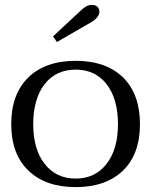

<svg xmlns="http://www.w3.org/2000/svg" viewBox="-20 -756 620 786"><path d="M197 -607C197 -607 213 -584 213 -584C213 -584 355 -666 355 -666C376 -679 387 -694 387 -709C387 -716 384 -723 379 -728C374 -733 366 -736 356 -736C341 -736 326 -728 311 -713C311 -713 197 -607 197 -607ZM96 -58C142 -13 207 10 290 10C373 10 437 -13 484 -58C530 -103 553 -167 553 -248C553 -329 530 -393 484 -439C437 -484 373 -507 290 -507C207 -507 142 -484 96 -439C49 -393 26 -329 26 -248C26 -167 49 -103 96 -58ZM416 -85C385 -45 343 -25 290 -25C236 -25 194 -45 163 -85C132 -124 116 -179 116 -248C116 -317 132 -372 163 -412C194 -451 236 -471 290 -471C343 -471 385 -451 416 -412C447 -372 463 -317 463 -248C463 -179 447 -124 416 -85Z"/></svg>

Font: BUSH 25 TRIRONG
Style: Regular
Weight: 400
Designer: Katatrad Team
Foundry: CadsonDemak